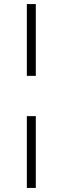

<svg xmlns="http://www.w3.org/2000/svg" viewBox="-20 -763 308 944"><path d="M112 -390V-743H156V-390ZM112 161V-192H156V161Z"/></svg>

Font: Saira ExtraLight
Style: Regular
Weight: 200
Designer: Hector Gatti with collaboration of the Omnibus-Type team
Foundry: Omnibus-Type
Version: Version 1.100; ttfautohint (v1.8.3)